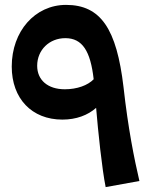

<svg xmlns="http://www.w3.org/2000/svg" viewBox="-20 -757 629 785"><path d="M412 8 550 -17C529 -107 504 -230 485 -401C457 -639 392 -737 250 -737C123 -737 28 -629 28 -485C28 -354 110 -268 235 -268C292 -268 339 -286 373 -316C381 -220 397 -66 412 8ZM132 -488C132 -553 182 -601 247 -601C317 -601 350 -548 363 -433C339 -408 295 -392 245 -392C175 -392 132 -430 132 -488Z"/></svg>

Font: Wafeq
Style: Bold
Weight: 700
Designer: Rasmus Andersson & Azza Alameddine
Foundry: Google & TypeTogether
Version: Version 3.000;FEAKit 1.0